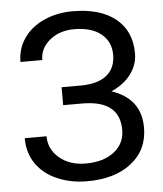

<svg xmlns="http://www.w3.org/2000/svg" viewBox="-52 -767 698 822"><g transform="rotate(-5 296.5 -356.0)"><path d="M447.3 -520Q447.3 -576.7 406 -610.1Q364.7 -643.6 290 -643.6Q227.5 -643.6 185.3 -609.1Q143.1 -574.7 143.1 -523.9H49.3Q49.3 -580.6 80.3 -625.5Q111.3 -670.4 167 -695.6Q222.7 -720.7 290 -720.7Q409.2 -720.7 475.1 -667.2Q541 -613.8 541 -518.6Q541 -469.2 510.7 -428.7Q480.5 -388.2 426.3 -364.7Q551.8 -322.8 551.8 -198.2Q551.8 -102.5 480.5 -46.4Q409.2 9.8 290 9.8Q219.2 9.8 161.4 -15.4Q103.5 -40.5 71.3 -86.9Q39.1 -133.3 39.1 -197.3H132.8Q132.8 -141.1 177.2 -103.8Q221.7 -66.4 290 -66.4Q366.7 -66.4 412.4 -102.1Q458 -137.7 458 -196.3Q458 -321.3 303.2 -323.7H215.3V-400.9H302.7Q374 -402.3 410.6 -433.1Q447.3 -463.9 447.3 -520Z"/></g></svg>

Font: SteelSelectRoboto
Style: Roboto-Regular
Weight: 400
Designer: Google
Version: Version 2.137; 2017